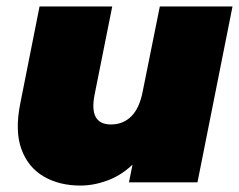

<svg xmlns="http://www.w3.org/2000/svg" viewBox="-20 -567 743 597"><path d="M230 10Q164 10 115.5 -18.5Q67 -47 46.5 -103.5Q26 -160 43 -245L103 -547H329L274 -272Q256 -180 325 -180Q363 -180 388.5 -205.5Q414 -231 424 -284L477 -547H703L594 0H381L392 -55Q356 -21 313.5 -5.5Q271 10 230 10Z"/></svg>

Font: Montserrat Black
Style: Italic
Weight: 900
Italic angle: -11.3°
Designer: Julieta Ulanovsky
Foundry: Julieta Ulanovsky
Version: Version 9.000; ttfautohint (v1.8.4.7-5d5b)